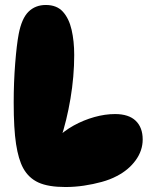

<svg xmlns="http://www.w3.org/2000/svg" viewBox="-20 -745 603 771"><path d="M243 6Q174 6 134.5 -12Q95 -30 73 -70Q54 -105 44.5 -166.5Q35 -228 35 -333Q35 -415 41 -490.5Q47 -566 55 -608Q67 -671 94.5 -698Q122 -725 164 -725Q208 -725 232.5 -698Q257 -671 267.5 -625.5Q278 -580 278 -524Q278 -438 263 -349Q248 -260 223 -185L203 -186Q236 -219 276 -241Q316 -263 359 -275Q402 -287 442 -287Q497 -287 525 -260Q553 -233 553 -185Q553 -140 524.5 -101Q496 -62 449 -38Q423 -24 388.5 -14.5Q354 -5 317 0.5Q280 6 243 6Z"/></svg>

Font: DynaPuff SemiBold
Style: Regular
Weight: 600
Designer: Toshi Omagari, Jennifer Daniel
Foundry: Google Fonts
Version: Version 2.000